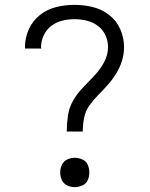

<svg xmlns="http://www.w3.org/2000/svg" viewBox="-20 -763 616 791"><path d="M255 -221H321Q321 -249 326.5 -277.5Q332 -306 349 -329.5Q366 -353 386 -373Q406 -393 425 -414.5Q444 -436 459 -460.5Q474 -485 482.5 -512.5Q491 -540 491 -569Q491 -607 475.5 -642.5Q460 -678 429.5 -701.5Q399 -725 362 -734Q325 -743 287 -743Q249 -743 212 -734Q175 -725 145 -701.5Q115 -678 99 -643Q83 -608 83 -570Q83 -567 83 -563H150Q149 -566 149 -568Q149 -593 160 -617Q171 -641 191.5 -656.5Q212 -672 237 -678Q262 -684 287 -684Q312 -684 337 -678Q362 -672 382.5 -657Q403 -642 414 -618.5Q425 -595 425 -570Q425 -536 408.5 -506Q392 -476 369 -451.5Q346 -427 322.5 -403Q299 -379 282 -350Q265 -321 260 -287.5Q255 -254 255 -221ZM288 8Q304 8 319.5 1Q335 -6 341.5 -21Q348 -36 348 -52Q348 -69 341.5 -84Q335 -99 319.5 -106Q304 -113 288 -113Q272 -113 257 -106Q242 -99 235 -84Q228 -69 228 -52Q228 -36 235 -21Q242 -6 257 1Q272 8 288 8Z"/></svg>

Font: Iosevka Sparkle Light
Style: Regular
Weight: 300
Designer: Belleve Invis
Foundry: Belleve Invis
Version: Version 4.5.0; ttfautohint (v1.8.3)